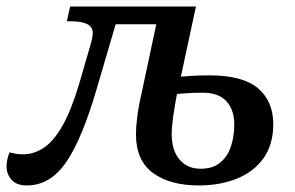

<svg xmlns="http://www.w3.org/2000/svg" viewBox="-58 -556 900 586"><path d="M24 10Q-7 10 -22.5 -7Q-38 -24 -38 -49Q-38 -68 -29 -91Q-7 -85 12 -85Q45 -85 75 -104.5Q105 -124 132 -171Q159 -218 183 -298L217 -415Q225 -441 225 -456Q225 -491 159 -491H146L156 -536H540L494 -322Q528 -325 549 -325.5Q570 -326 582 -326Q683 -326 729.5 -286.5Q776 -247 776 -177Q776 -115 746.5 -73.5Q717 -32 665.5 -11Q614 10 549 10Q461 10 409 -28Q357 -66 357 -146Q357 -168 360.5 -196Q364 -224 368 -243L419 -482H295L236 -281Q191 -128 142.5 -59Q94 10 24 10ZM554 -41Q592 -41 614.5 -60Q637 -79 647 -109.5Q657 -140 657 -176Q657 -221 633 -247Q609 -273 561 -273Q521 -273 482 -269Q475 -232 470.5 -199.5Q466 -167 466 -148Q466 -97 490 -69Q514 -41 554 -41Z"/></svg>

Font: Noto Serif Medium
Style: Italic
Weight: 500
Italic angle: -12°
Designer: Monotype Design Team
Foundry: Monotype Imaging Inc.
Version: Version 2.014; ttfautohint (v1.8.4.7-5d5b)